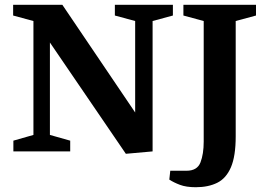

<svg xmlns="http://www.w3.org/2000/svg" viewBox="-20 -634 1110 804"><path d="M507 10 189 -456V-69L274 -45V0H36V-45L120 -69V-546L35 -569V-614H241L546 -163V-546L461 -569V-614H704V-569L619 -546V0ZM800 150Q760 150 733.5 140Q707 130 689 118L693 81H761Q806 81 819.5 46Q833 11 833 -41V-546L748 -569V-614H1052V-569L967 -546V-63Q967 20 947 66.5Q927 113 889.5 131.5Q852 150 800 150Z"/></svg>

Font: Manuale
Style: Bold
Weight: 700
Version: Version 1.002